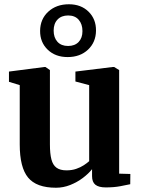

<svg xmlns="http://www.w3.org/2000/svg" viewBox="-20 -869 660 900"><path d="M475.5 9.5Q443 9.5 427.2 -3Q411.5 -15.5 411.5 -43.5V-76Q395 -55 368.5 -35Q342 -15 309.5 -2Q277 11 242.5 11Q151 11 111.8 -36.5Q72.5 -84 72.5 -192V-470L22 -485.5V-533.5L188 -555H193L214 -540.5V-192.5Q214 -148.5 221 -121.8Q228 -95 245 -82.8Q262 -70.5 291.5 -70.5Q317 -70.5 337.2 -77.5Q357.5 -84.5 372.8 -94.5Q388 -104.5 398 -113.5V-470L333.5 -487V-533.5L508.5 -555H515L538.5 -540.5V-55L591 -53.5L590.5 -5.5Q572.5 -1.5 543.2 4Q514 9.5 475.5 9.5ZM297 -601.5Q239.5 -601.5 203.5 -636.2Q167.5 -671 168 -724.5Q168.5 -779.5 206.2 -814.2Q244 -849 303 -849Q360 -849 395.2 -814.2Q430.5 -779.5 430 -725.5Q429.5 -671 392.5 -636.2Q355.5 -601.5 297 -601.5ZM299 -653.5Q330.5 -653.5 348.5 -672.2Q366.5 -691 366.5 -723Q366.5 -756 349 -776.2Q331.5 -796.5 299.5 -796.5Q268 -796.5 249.8 -777.5Q231.5 -758.5 231.5 -725.5Q231.5 -693 249.2 -673.2Q267 -653.5 299 -653.5Z"/></svg>

Font: Merriweather 48pt
Style: Bold
Weight: 700
Version: Version 2.100